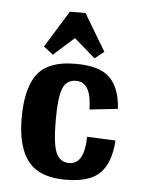

<svg xmlns="http://www.w3.org/2000/svg" viewBox="-42 -512 413 555"><g transform="rotate(5 164.5 -234.5)"><path d="M138.8 -476.9 73 -370.1 100.5 -348.8 160.1 -402.1 221.5 -348.8 248.2 -370.1 184.2 -476.9ZM174.4 -279.4Q218.9 -279.4 219.8 -200.2L301.6 -209.1Q298 -269.6 268.2 -298.9Q238.4 -328.3 169 -328.3Q81.9 -328.3 51.6 -277.6Q26.7 -234.9 26.7 -160.1Q26.7 -36.5 96.1 -5.3Q125.4 8 169 8Q239.3 8 269.1 -23.1Q298.9 -54.3 302.5 -117.4L219.8 -121Q218.9 -40.9 174.4 -40.9Q147.7 -40.9 136.6 -66.7Q125.4 -92.5 125.4 -160.6Q125.4 -228.6 136.1 -254Q146.8 -279.4 174.4 -279.4Z"/></g></svg>

Font: Gidugu
Style: Regular
Weight: 400
Designer: Purushoth Kumar Guthula
Foundry: Silicon Andhra, USA.
Version: Version 1.0.5; ttfautohint (v1.2.25-373a) -l 7 -r 28 -G 50 -